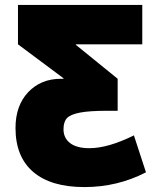

<svg xmlns="http://www.w3.org/2000/svg" viewBox="-20 -750 651 780"><path d="M238 -430V-432L53 -570V-730H558V-570H288V-568L458 -430V-300H418Q343 -300 304.5 -292.5Q266 -285 252 -270Q238 -255 238 -225Q238 -189 265 -168.5Q292 -148 343 -148Q419 -148 524 -200L573 -50Q457 10 323 10Q187 10 115 -51.5Q43 -113 43 -230Q43 -321 94.5 -375.5Q146 -430 228 -430Z"/></svg>

Font: Mplus 1p Black
Style: Regular
Weight: 900
Version: Version 1.061